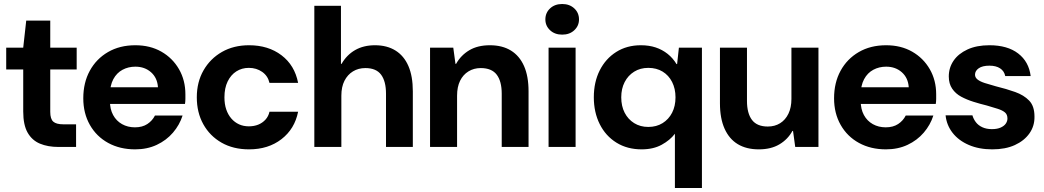

<svg xmlns="http://www.w3.org/2000/svg" viewBox="-20 -734 5213 959"><path d="M272 0Q219 0 179.5 -16.5Q140 -33 118 -71.5Q96 -110 96 -177V-387H11V-496H96L111 -631H231V-496H363V-387H231V-175Q231 -140 246 -126.5Q261 -113 297 -113H360V0Z M655 12Q579 12 520.5 -20Q462 -52 429 -110Q396 -168 396 -243Q396 -321 428.5 -380.5Q461 -440 519.5 -474Q578 -508 656 -508Q730 -508 786 -476Q842 -444 874 -388.5Q906 -333 906 -263Q906 -253 906 -240.5Q906 -228 904 -215H492V-298H769Q766 -345 734.5 -373Q703 -401 656 -401Q621 -401 592 -385.5Q563 -370 546 -338.5Q529 -307 529 -259V-230Q529 -189 545 -159.5Q561 -130 589.5 -114Q618 -98 654 -98Q691 -98 716 -114.5Q741 -131 754 -157H892Q877 -110 844 -71.5Q811 -33 763 -10.5Q715 12 655 12Z M1224 12Q1145 12 1086.5 -21.5Q1028 -55 995.5 -113.5Q963 -172 963 -248Q963 -324 996.5 -382.5Q1030 -441 1088.5 -474.5Q1147 -508 1224 -508Q1320 -508 1386 -458Q1452 -408 1469 -320H1326Q1318 -355 1289.5 -375Q1261 -395 1223 -395Q1188 -395 1160.5 -377.5Q1133 -360 1117 -327Q1101 -294 1101 -248Q1101 -214 1110 -187.5Q1119 -161 1135.5 -142Q1152 -123 1174 -113Q1196 -103 1223 -103Q1249 -103 1270 -111.5Q1291 -120 1306 -136.5Q1321 -153 1326 -176H1469Q1452 -90 1386 -39Q1320 12 1224 12Z M1550 0V-705H1683V-415H1686Q1712 -460 1754 -484Q1796 -508 1853 -508Q1913 -508 1955.5 -481.5Q1998 -455 2020 -404Q2042 -353 2042 -278V0H1908V-266Q1908 -328 1883.5 -361Q1859 -394 1805 -394Q1770 -394 1743 -377.5Q1716 -361 1700.5 -330.5Q1685 -300 1685 -256V0Z M2128 0V-496H2244L2255 -415H2258Q2282 -458 2324 -483Q2366 -508 2427 -508Q2489 -508 2532 -481.5Q2575 -455 2597.5 -404Q2620 -353 2620 -278V0H2486V-266Q2486 -328 2461 -361Q2436 -394 2381 -394Q2347 -394 2320 -377.5Q2293 -361 2278 -330.5Q2263 -300 2263 -256V0Z M2720 0V-496H2855V0ZM2788 -561Q2751 -561 2727.5 -583Q2704 -605 2704 -637Q2704 -670 2727.5 -692Q2751 -714 2788 -714Q2825 -714 2848.5 -692Q2872 -670 2872 -637Q2872 -605 2848.5 -583Q2825 -561 2788 -561Z M3351 205V-66Q3327 -34 3285 -11Q3243 12 3185 12Q3113 12 3059 -21.5Q3005 -55 2975.5 -114Q2946 -173 2946 -248Q2946 -324 2975.5 -382.5Q3005 -441 3058 -474.5Q3111 -508 3181 -508Q3222 -508 3255 -497Q3288 -486 3314.5 -465Q3341 -444 3359 -414H3362L3371 -496H3486V205ZM3218 -100Q3259 -100 3289.5 -119Q3320 -138 3337 -171Q3354 -204 3354 -248Q3354 -291 3337 -324.5Q3320 -358 3289.5 -376.5Q3259 -395 3218 -395Q3178 -395 3147.5 -376Q3117 -357 3100 -324Q3083 -291 3083 -248Q3083 -204 3100 -171Q3117 -138 3147.5 -119Q3178 -100 3218 -100Z M3770 12Q3708 12 3665 -14Q3622 -40 3599 -91.5Q3576 -143 3576 -218V-496H3711V-230Q3711 -168 3736 -135Q3761 -102 3815 -102Q3850 -102 3876.5 -118.5Q3903 -135 3918 -166Q3933 -197 3933 -240V-496H4068V0H3952L3941 -80H3938Q3915 -38 3873 -13Q3831 12 3770 12Z M4405 12Q4329 12 4270.5 -20Q4212 -52 4179 -110Q4146 -168 4146 -243Q4146 -321 4178.5 -380.5Q4211 -440 4269.5 -474Q4328 -508 4406 -508Q4480 -508 4536 -476Q4592 -444 4624 -388.5Q4656 -333 4656 -263Q4656 -253 4656 -240.5Q4656 -228 4654 -215H4242V-298H4519Q4516 -345 4484.5 -373Q4453 -401 4406 -401Q4371 -401 4342 -385.5Q4313 -370 4296 -338.5Q4279 -307 4279 -259V-230Q4279 -189 4295 -159.5Q4311 -130 4339.5 -114Q4368 -98 4404 -98Q4441 -98 4466 -114.5Q4491 -131 4504 -157H4642Q4627 -110 4594 -71.5Q4561 -33 4513 -10.5Q4465 12 4405 12Z M4936 12Q4870 12 4819 -10Q4768 -32 4738 -70.5Q4708 -109 4703 -158H4837Q4842 -140 4854 -124Q4866 -108 4886.5 -98.5Q4907 -89 4934 -89Q4961 -89 4978.5 -97Q4996 -105 5004 -117Q5012 -129 5012 -142Q5012 -162 4999.5 -172.5Q4987 -183 4963.5 -190.5Q4940 -198 4909 -207Q4876 -215 4842.5 -225.5Q4809 -236 4781 -251Q4753 -266 4736 -291Q4719 -316 4719 -352Q4719 -396 4743 -431Q4767 -466 4812.5 -487Q4858 -508 4922 -508Q5012 -508 5065.5 -467Q5119 -426 5128 -354H5001Q4996 -379 4975.5 -392.5Q4955 -406 4922 -406Q4887 -406 4868.5 -393Q4850 -380 4850 -361Q4850 -347 4862.5 -337Q4875 -327 4898 -319.5Q4921 -312 4954 -303Q5007 -290 5050.5 -274.5Q5094 -259 5120.5 -231.5Q5147 -204 5147 -152Q5148 -105 5122 -68Q5096 -31 5049 -9.5Q5002 12 4936 12Z"/></svg>

Font: DM Sans 36pt
Style: Bold
Weight: 700
Version: Version 4.004;gftools[0.9.30]